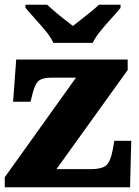

<svg xmlns="http://www.w3.org/2000/svg" viewBox="-20 -786 582 806"><path d="M0 0V-42L299 -460H195Q163 -460 146 -449.5Q129 -439 118 -398L108 -359H35L48 -536H516V-492L217 -76H362Q404 -76 423.5 -90Q443 -104 453 -156L460 -195H531L526 0ZM204 -606Q194 -629 172 -655.5Q150 -682 126.5 -708Q103 -734 87 -753V-766H178Q189 -756 208.5 -739Q228 -722 249.5 -705.5Q271 -689 286 -677Q301 -689 322.5 -705.5Q344 -722 364.5 -739Q385 -756 395 -766H486V-753Q471 -734 447 -708Q423 -682 401.5 -655.5Q380 -629 369 -606Z"/></svg>

Font: Noto Serif Devanagari Black
Style: Regular
Weight: 900
Designer: Universal Thirst, Indian Type Foundry and the Monotype Design Team
Foundry: Monotype Imaging Inc.
Version: Version 2.004; ttfautohint (v1.8.4.7-5d5b)